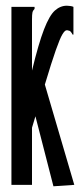

<svg xmlns="http://www.w3.org/2000/svg" viewBox="-20 -647 290 672"><path d="M20 -623H101V-616Q95 -610 93.5 -603Q92 -596 92 -579V-400Q115 -495 134 -544Q153 -593 172 -610Q191 -627 214 -627Q219 -627 226 -626Q233 -625 237 -623V-526H234Q231 -532 227.5 -536Q224 -540 216 -541H213Q207 -541 198.5 -527Q190 -513 175.5 -472Q161 -431 137 -351L240 0L167 5L104 -240Q98 -221 92 -200V0H20Z"/></svg>

Font: Inconsolata UltraCondensed Bold
Style: Regular
Weight: 700
Width: 1
Monospace: yes
Designer: Raph Levien, Cyreal, Brenton Simpson
Foundry: Raph Levien, Cyreal, Google
Version: Version 3.001; ttfautohint (v1.8.2.53-6de2)